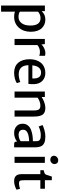

<svg xmlns="http://www.w3.org/2000/svg" viewBox="1197 -2038 1088 3522"><g transform="rotate(90 1741.0 -277.0)"><path d="M82 247.1V-556.6H184.1V-497.1Q196.3 -509.8 207.5 -519Q218.8 -528.3 238.3 -540Q257.8 -551.8 284.7 -558.1Q311.5 -564.5 343.3 -564.5Q388.2 -564.5 427.2 -548.1Q466.3 -531.7 496.8 -499.8Q527.3 -467.8 545.2 -416Q563 -364.3 563 -298.8Q563 -162.6 486.3 -77.4Q409.7 7.8 284.2 7.8Q235.8 7.8 192.9 -5.9L194.3 67.9V247.1ZM311.5 -476.6Q249.5 -476.6 194.3 -432.1V-97.7Q222.7 -72.8 293 -72.8Q360.8 -72.8 404.1 -128.4Q447.3 -184.1 448.7 -284.7Q450.7 -476.6 311.5 -476.6Z M694.3 0V-555.7H788.6L795.9 -492.2Q813.5 -517.6 860.1 -541.3Q906.7 -564.9 952.6 -564.9Q988.3 -564.9 1003.4 -558.1V-452.6Q979.5 -465.8 933.6 -465.8Q894 -465.8 861.1 -452.1Q828.1 -438.5 806.6 -418.9V0Z M1314.9 7.8Q1195.8 7.8 1131.1 -67.6Q1066.4 -143.1 1066.4 -279.3Q1066.4 -340.3 1082.8 -391.8Q1099.1 -443.4 1129.9 -481.4Q1160.6 -519.5 1208.7 -541.5Q1256.8 -563.5 1316.9 -564.5Q1404.3 -565.9 1462.4 -511Q1520.5 -456.1 1523.9 -353.5Q1523.9 -278.8 1518.6 -253.9H1175.8Q1175.8 -252.4 1176 -249.8Q1176.3 -247.1 1176.3 -245.6Q1184.6 -76.2 1344.7 -76.2Q1375 -76.2 1419.7 -85.4Q1464.4 -94.7 1483.9 -106L1504.9 -42.5Q1478 -20.5 1422.9 -6.3Q1367.7 7.8 1314.9 7.8ZM1311 -486.3Q1257.8 -486.3 1222.7 -448.5Q1187.5 -410.6 1178.7 -326.2H1418.9Q1428.7 -486.3 1311 -486.3Z M1659.2 0V-555.7H1759.3L1759.8 -497.1Q1796.9 -522.5 1850.1 -543Q1903.3 -563.5 1953.1 -564.9Q2043 -567.4 2080.8 -518.1Q2118.7 -468.8 2118.7 -347.2V0H2006.8V-346.2Q2006.8 -418.9 1986.3 -447.8Q1965.8 -476.6 1904.8 -473.1Q1876 -472.2 1838.9 -458.5Q1801.8 -444.8 1771 -422.4V0Z M2420.4 7.8Q2344.7 7.8 2297.1 -34.7Q2249.5 -77.1 2249.5 -149.4Q2249.5 -202.1 2278.1 -240.7Q2306.6 -279.3 2357.4 -300.3Q2448.2 -336.4 2570.3 -336.4V-391.6Q2570.3 -420.4 2563.7 -438.2Q2557.1 -456.1 2541.3 -465.6Q2525.4 -475.1 2505.4 -478.3Q2485.4 -481.4 2453.1 -481.4Q2417.5 -481.4 2369.6 -468.3Q2321.8 -455.1 2300.8 -440.9L2273.9 -513.2Q2297.4 -527.8 2360.6 -546.4Q2423.8 -564.9 2481.4 -564.9Q2520 -564.9 2549.3 -560.3Q2578.6 -555.7 2604.5 -543.7Q2630.4 -531.7 2646.7 -512Q2663.1 -492.2 2672.6 -460.4Q2682.1 -428.7 2682.1 -385.7V7.8H2634.3Q2617.7 7.8 2609.1 6.6Q2600.6 5.4 2592.3 0.5Q2584 -4.4 2580.6 -14.9Q2577.1 -25.4 2577.1 -43V-46.9Q2552.2 -24.4 2509.8 -8.3Q2467.3 7.8 2420.4 7.8ZM2455.1 -74.2Q2488.3 -74.2 2524.4 -87.6Q2560.5 -101.1 2570.3 -112.3V-267.1Q2535.2 -267.1 2491.5 -260.3Q2447.8 -253.4 2420.9 -240.7Q2391.6 -227.1 2375.7 -208Q2359.9 -189 2359.9 -159.2Q2359.9 -74.2 2455.1 -74.2Z M2856 0V-555.7H2967.8V0ZM2908.2 -655.8Q2878.4 -655.8 2857.9 -674.3Q2837.4 -692.9 2837.4 -723.1Q2837.4 -754.9 2862.5 -777.8Q2887.7 -800.8 2918.5 -800.8Q2952.6 -800.8 2970.9 -782Q2989.3 -763.2 2989.3 -733.4Q2989.3 -699.7 2965.1 -677.7Q2940.9 -655.8 2908.2 -655.8Z M3304.2 7.8Q3274.4 7.8 3252.2 1.5Q3230 -4.9 3211.4 -20.3Q3192.9 -35.6 3183.3 -64.5Q3173.8 -93.3 3173.8 -135.3V-473.1H3102.1V-533.7Q3107.9 -535.2 3118.9 -538.3Q3129.9 -541.5 3134.3 -542.7Q3138.7 -543.9 3146.5 -546.6Q3154.3 -549.3 3157.7 -551.3Q3161.1 -553.2 3166.5 -556.4Q3171.9 -559.6 3174.6 -563Q3177.2 -566.4 3180.2 -571.3Q3183.1 -576.2 3185.5 -582Q3189.5 -591.8 3218.3 -683.6H3285.6V-556.6H3441.9V-473.1H3285.6V-196.3Q3285.6 -162.6 3287.1 -143.3Q3288.6 -124 3291.7 -110.4Q3294.9 -96.7 3302.7 -91.1Q3310.5 -85.4 3320.1 -83.5Q3329.6 -81.5 3347.2 -81.5Q3368.2 -81.5 3397.7 -88.1Q3427.2 -94.7 3441.4 -102.1L3460.4 -38.1Q3436.5 -20.5 3390.9 -6.3Q3345.2 7.8 3304.2 7.8Z"/></g></svg>

Font: HaufeMerriweatherSans
Style: Regular
Weight: 400
Designer: Eben Sorkin ( eben@eyebytes.com )
Foundry: Eben Sorkin
Version: Version 1.56